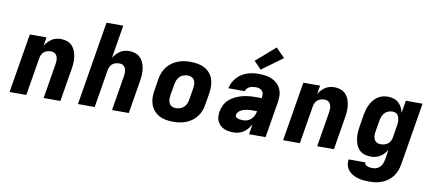

<svg xmlns="http://www.w3.org/2000/svg" viewBox="-83 -1108 3766 1659"><g transform="rotate(10 1800.0 -278.5)"><path d="M21 0 107 -520H254L241 -444Q252 -462 267 -478.5Q282 -495 300 -506.5Q318 -518 338.5 -523Q359 -528 379 -528Q408 -528 433.5 -519Q459 -510 477 -491.5Q495 -473 505 -448Q515 -423 518.5 -396Q522 -369 520.5 -341Q519 -313 514 -285L467 0H320L370 -304Q373 -322 373 -340Q373 -358 367 -373.5Q361 -389 347 -398.5Q333 -408 315 -408Q299 -408 283 -404Q267 -400 253.5 -389.5Q240 -379 232.5 -363.5Q225 -348 223 -333L168 0Z M621 0 742 -735H889L841 -444Q852 -462 867 -478.5Q882 -495 900 -506.5Q918 -518 938.5 -523Q959 -528 979 -528Q1008 -528 1033.5 -519Q1059 -510 1077 -491.5Q1095 -473 1105 -448Q1115 -423 1118.5 -396Q1122 -369 1120.5 -341Q1119 -313 1114 -285L1067 0H920L970 -304Q973 -322 973 -340Q973 -358 967 -373.5Q961 -389 947 -398.5Q933 -408 915 -408Q899 -408 883 -404Q867 -400 853.5 -389.5Q840 -379 832.5 -363.5Q825 -348 823 -333L768 0Z M1457 8Q1424 8 1392.5 2.5Q1361 -3 1334 -17.5Q1307 -32 1287 -55.5Q1267 -79 1257 -108Q1247 -137 1246.5 -169.5Q1246 -202 1252 -235L1268 -335Q1273 -363 1283.5 -390Q1294 -417 1312 -440.5Q1330 -464 1354 -481.5Q1378 -499 1405.5 -509.5Q1433 -520 1460.5 -524Q1488 -528 1516 -528Q1549 -528 1580.5 -522.5Q1612 -517 1639.5 -502.5Q1667 -488 1687 -464.5Q1707 -441 1716.5 -412Q1726 -383 1726.5 -350.5Q1727 -318 1722 -285L1705 -185Q1701 -157 1690.5 -130Q1680 -103 1662 -79.5Q1644 -56 1619.5 -38.5Q1595 -21 1568 -10.5Q1541 0 1513 4Q1485 8 1457 8ZM1457 -112Q1476 -112 1494.5 -117.5Q1513 -123 1528 -136.5Q1543 -150 1551 -168Q1559 -186 1561 -204L1578 -304Q1581 -323 1580.5 -341.5Q1580 -360 1572.5 -375.5Q1565 -391 1549.5 -399.5Q1534 -408 1516 -408Q1497 -408 1478.5 -402.5Q1460 -397 1445.5 -383.5Q1431 -370 1423 -352Q1415 -334 1412 -316L1395 -216Q1392 -197 1392.5 -178.5Q1393 -160 1400.5 -144.5Q1408 -129 1423.5 -120.5Q1439 -112 1457 -112Z M1989 8Q1966 8 1944.5 5Q1923 2 1903.5 -6.5Q1884 -15 1869 -29.5Q1854 -44 1845 -62.5Q1836 -81 1834.5 -103Q1833 -125 1837 -148Q1842 -177 1855.5 -205.5Q1869 -234 1892.5 -255Q1916 -276 1944.5 -290Q1973 -304 2002.5 -312Q2032 -320 2061.5 -323Q2091 -326 2120 -326H2176L2177 -333Q2179 -349 2177 -364.5Q2175 -380 2164.5 -391Q2154 -402 2139.5 -406Q2125 -410 2109 -410Q2096 -410 2082.5 -408Q2069 -406 2056.5 -400.5Q2044 -395 2034 -384Q2024 -373 2021 -360H1878Q1882 -385 1894.5 -410Q1907 -435 1925 -455Q1943 -475 1966.5 -490Q1990 -505 2015.5 -513.5Q2041 -522 2067 -525Q2093 -528 2118 -528Q2148 -528 2177.5 -523.5Q2207 -519 2233 -507Q2259 -495 2279 -475.5Q2299 -456 2310.5 -430Q2322 -404 2323 -374Q2324 -344 2319 -314L2267 0H2122L2137 -90Q2126 -70 2110.5 -51Q2095 -32 2076 -18.5Q2057 -5 2034 1.5Q2011 8 1989 8ZM2052 -110Q2071 -110 2089.5 -117Q2108 -124 2122.5 -138.5Q2137 -153 2145 -171Q2153 -189 2156 -208H2120Q2107 -208 2094 -207.5Q2081 -207 2067.5 -204.5Q2054 -202 2041 -198.5Q2028 -195 2016 -188Q2004 -181 1994 -170.5Q1984 -160 1982 -147Q1981 -139 1983.5 -132Q1986 -125 1992.5 -121Q1999 -117 2006 -115Q2013 -113 2021 -112Q2029 -111 2036.5 -110.5Q2044 -110 2052 -110ZM2124 -567 2060 -633 2228 -780 2306 -700Z M2421 0 2507 -520H2654L2641 -444Q2652 -462 2667 -478.5Q2682 -495 2700 -506.5Q2718 -518 2738.5 -523Q2759 -528 2779 -528Q2808 -528 2833.5 -519Q2859 -510 2877 -491.5Q2895 -473 2905 -448Q2915 -423 2918.5 -396Q2922 -369 2920.5 -341Q2919 -313 2914 -285L2867 0H2720L2770 -304Q2773 -322 2773 -340Q2773 -358 2767 -373.5Q2761 -389 2747 -398.5Q2733 -408 2715 -408Q2699 -408 2683 -404Q2667 -400 2653.5 -389.5Q2640 -379 2632.5 -363.5Q2625 -348 2623 -333L2568 0Z M3217 223Q3191 223 3165 220.5Q3139 218 3114.5 211Q3090 204 3068.5 191.5Q3047 179 3031.5 160.5Q3016 142 3009.5 117Q3003 92 3008 66V65H3154Q3152 77 3160.5 85Q3169 93 3180 97Q3191 101 3203 102Q3215 103 3227 103Q3244 103 3261 96Q3278 89 3290.5 75Q3303 61 3309 44.5Q3315 28 3318 11L3332 -77Q3321 -58 3306 -41.5Q3291 -25 3272 -13.5Q3253 -2 3231.5 3Q3210 8 3190 8Q3161 8 3135 -0.5Q3109 -9 3090.5 -27.5Q3072 -46 3062 -71Q3052 -96 3048 -123Q3044 -150 3045.5 -178.5Q3047 -207 3052 -235L3068 -335Q3072 -358 3078.5 -381Q3085 -404 3095.5 -425.5Q3106 -447 3121.5 -467Q3137 -487 3157 -501Q3177 -515 3200.5 -521.5Q3224 -528 3247 -528Q3274 -528 3299 -520.5Q3324 -513 3342 -496.5Q3360 -480 3371.5 -457.5Q3383 -435 3388 -410L3406 -520H3553L3462 30Q3457 57 3447 84Q3437 111 3419.5 134.5Q3402 158 3378 176Q3354 194 3326.5 204.5Q3299 215 3271.5 219Q3244 223 3217 223ZM3254 -112Q3270 -112 3287 -116Q3304 -120 3318 -130Q3332 -140 3340 -155.5Q3348 -171 3351 -187L3367 -287Q3370 -301 3371 -314Q3372 -327 3371 -340Q3370 -353 3366 -365.5Q3362 -378 3355.5 -388Q3349 -398 3336.5 -403Q3324 -408 3311 -408Q3293 -408 3275 -402Q3257 -396 3243.5 -382.5Q3230 -369 3222.5 -351Q3215 -333 3212 -316L3195 -216Q3192 -197 3192 -179Q3192 -161 3199 -145.5Q3206 -130 3221 -121Q3236 -112 3254 -112Z"/></g></svg>

Font: Iosevka Heavy Extended Oblique
Style: Regular
Weight: 900
Width: 7
Italic angle: -9°
Monospace: yes
Designer: Belleve Invis
Foundry: Belleve Invis
Version: Version 32.5.0; ttfautohint (v1.8.4)